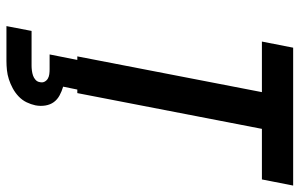

<svg xmlns="http://www.w3.org/2000/svg" viewBox="-187 -523 930 596"><g transform="rotate(90 278.0 -225.0)"><path d="M155 0 266 -573H109L128 -670H556L537 -573H380L269 0ZM61 220 76 142H184Q191 142 199 141Q207 140 214.5 137.5Q222 135 228 129.5Q234 124 235 116Q237 108 233.5 101.5Q230 95 224 91.5Q218 88 210.5 87Q203 86 195 86H149L166 0H258L249 44Q263 48 276 55Q289 62 297 73Q305 84 307.5 99Q310 114 307 130Q304 144 297.5 157.5Q291 171 279.5 182Q268 193 254 200.5Q240 208 226 212.5Q212 217 197.5 218.5Q183 220 169 220Z"/></g></svg>

Font: Lode Term
Style: Bold Italic
Weight: 700
Italic angle: -11°
Monospace: yes
Designer: Belleve Invis
Foundry: Belleve Invis
Version: Version 29.2.0